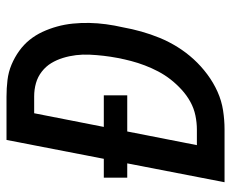

<svg xmlns="http://www.w3.org/2000/svg" viewBox="-80 -630 710 590"><g transform="rotate(-90 275.0 -335.0)"><path d="M173 0H10L68 -299H24V-371H82L140 -670H273Q299 -670 324 -667Q349 -664 371.5 -654.5Q394 -645 413.5 -631Q433 -617 447.5 -599Q462 -581 472 -559.5Q482 -538 488.5 -514.5Q495 -491 497.5 -466Q500 -441 499.5 -415.5Q499 -390 495.5 -364Q492 -338 486 -312Q481 -284 473 -255.5Q465 -227 453.5 -199Q442 -171 425.5 -144.5Q409 -118 388 -95Q367 -72 341.5 -53Q316 -34 288 -21.5Q260 -9 230.5 -4.5Q201 0 173 0ZM124 -85H172Q193 -85 215 -89.5Q237 -94 257 -105Q277 -116 294.5 -132Q312 -148 326 -166Q340 -184 350.5 -204Q361 -224 369 -245Q377 -266 382.5 -287Q388 -308 392 -329Q396 -350 398.5 -371.5Q401 -393 402 -414.5Q403 -436 400.5 -456.5Q398 -477 392 -496.5Q386 -516 376 -532.5Q366 -549 350 -561.5Q334 -574 314.5 -579.5Q295 -585 274 -585H222L180 -371H277V-299H166Z"/></g></svg>

Font: Lode Dark Term
Style: Bold Italic
Weight: 700
Italic angle: -11°
Monospace: yes
Designer: Belleve Invis
Foundry: Belleve Invis
Version: Version 29.2.0